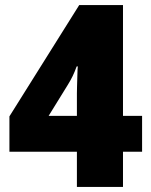

<svg xmlns="http://www.w3.org/2000/svg" viewBox="-20 -734 593 754"><path d="M538 -138H463V0H282V-138H17V-277L291 -714H463V-279H538ZM282 -368Q282 -376 282.5 -393Q283 -410 283.5 -428Q284 -446 284.5 -459Q285 -472 286 -473H281Q273 -451 265.5 -435.5Q258 -420 247 -402L171 -279H282Z"/></svg>

Font: Noto Sans Lao SemiCondensed Black
Style: Regular
Weight: 900
Width: 4
Designer: Monotype Design Team
Foundry: Monotype Imaging Inc.
Version: Version 2.003; ttfautohint (v1.8.4.7-5d5b)